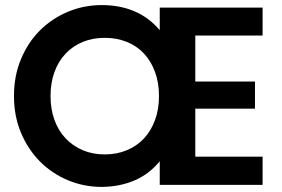

<svg xmlns="http://www.w3.org/2000/svg" viewBox="-20 -728 1112 756"><path d="M749 -588V-407H984V-300H749V-111H1014V0H609V-93Q567 -42 509.5 -17.5Q452 7 382 8Q310 8 247 -18.5Q184 -45 137 -92.5Q90 -140 62.5 -205.5Q35 -271 35 -350Q35 -429 62.5 -495Q90 -561 137 -608Q184 -655 247 -681.5Q310 -708 381 -708Q452 -708 509.5 -683.5Q567 -659 609 -609V-698H1014V-588ZM393 -579Q345 -579 306 -563Q267 -547 238.5 -517Q210 -487 194.5 -444.5Q179 -402 179 -350Q179 -298 194.5 -255.5Q210 -213 238.5 -183Q267 -153 306 -136.5Q345 -120 393 -120Q440 -120 479.5 -136.5Q519 -153 547 -183Q575 -213 590.5 -255.5Q606 -298 606 -350Q606 -402 590.5 -444.5Q575 -487 547 -517Q519 -547 479.5 -563Q440 -579 393 -579Z"/></svg>

Font: Poppins SemiBold
Style: Regular
Weight: 600
Designer: Ninad Kale (Devanagari), Jonny Pinhorn (Latin)
Foundry: Indian Type Foundry
Version: Version 3.002 2017